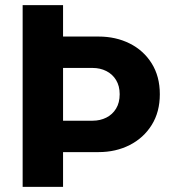

<svg xmlns="http://www.w3.org/2000/svg" viewBox="-20 -726 668 746"><path d="M188 -135V-257H340Q369 -257 393 -269Q417 -281 431 -304Q445 -327 445 -360Q445 -392 431 -415Q417 -438 393 -450Q369 -462 340 -462H188V-584H363Q430 -584 484 -557Q538 -530 569.5 -479.5Q601 -429 601 -360Q601 -291 569.5 -240.5Q538 -190 484 -162.5Q430 -135 363 -135ZM68 0V-706H225V0Z"/></svg>

Font: Outfit Thin
Style: Bold
Weight: 700
Version: Version 1.100;gftools[0.9.27]